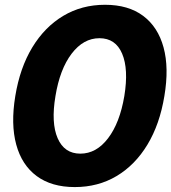

<svg xmlns="http://www.w3.org/2000/svg" viewBox="-20 -759 706 791"><path d="M288.1 11.7Q192.4 11.7 131.1 -33.7Q69.8 -79.1 46.9 -163.3Q23.9 -247.6 43 -363.3Q62 -479.5 113 -563.7Q164.1 -647.9 240.5 -693.6Q316.9 -739.3 412.6 -739.3Q508.8 -739.3 569.8 -693.6Q630.9 -647.9 653.8 -563.7Q676.8 -479.5 657.2 -363.3Q638.2 -247.1 587.4 -163.1Q536.6 -79.1 460.4 -33.7Q384.3 11.7 288.1 11.7ZM311 -126Q377 -126 425.3 -189.5Q473.6 -252.9 492.2 -363.3Q510.3 -474.1 483.2 -537.8Q456.1 -601.6 389.6 -601.6Q323.7 -601.6 275.1 -537.8Q226.6 -474.1 208.5 -363.3Q189.9 -252.9 217.5 -189.5Q245.1 -126 311 -126Z"/></svg>

Font: Inter Display ExtraBold
Style: Italic
Weight: 800
Italic angle: -9.39999°
Designer: Rasmus Andersson
Foundry: rsms
Version: Version 4.000;git-a52131595